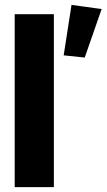

<svg xmlns="http://www.w3.org/2000/svg" viewBox="-20 -764 435 784"><path d="M40 -706H200V0H40ZM272 -744 395 -727 326 -529 240 -538Z"/></svg>

Font: Lineal Heavy
Style: Regular
Weight: 900
Designer: Created by Frank Adebiaye with contributions from Anton Moglia & Ariel Martín Pérez
Created by Frank ADEBIAYE with FontF
Foundry: Velvetyne Type Foundry
Version: Version 2.000